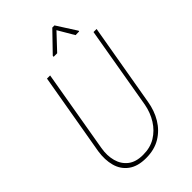

<svg xmlns="http://www.w3.org/2000/svg" viewBox="-266 -991 1097 1097"><g transform="rotate(-45 282.5 -442.5)"><path d="M530.8 -710.9H555.7L469.2 -210Q459 -147 429 -97.2Q398.9 -47.4 350.3 -18.1Q301.8 11.2 233.9 11.2Q167 11.2 126.7 -18.6Q86.4 -48.3 72.8 -98.4Q59.1 -148.4 68.4 -210.4L154.8 -710.9H180.2L94.2 -210.4Q85 -156.7 97.2 -112.1Q109.4 -67.4 143.3 -40.8Q177.2 -14.2 234.4 -14.2Q292.5 -13.7 335.7 -40Q378.9 -66.4 406.7 -110.8Q434.6 -155.3 444.8 -210ZM399.9 -895.5 476.1 -776.4 475.6 -771.5 445.8 -771 388.7 -868.2 298.3 -772H269.5L270.5 -779.8L382.3 -895.5Z"/></g></svg>

Font: Roboto Condensed Thin
Style: Italic
Weight: 250
Italic angle: -12°
Designer: Christian Robertson
Foundry: Google
Version: Version 3.008; 2023